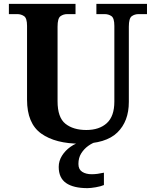

<svg xmlns="http://www.w3.org/2000/svg" viewBox="-20 -734 797 994"><path d="M397 10Q267 10 193.5 -42.5Q120 -95 120 -218V-600Q120 -640 104.5 -650.5Q89 -661 69 -661H26V-714H371V-661H329Q308 -661 293 -650Q278 -639 278 -596V-210Q278 -126 318.5 -93.5Q359 -61 427 -61Q494 -61 533 -96.5Q572 -132 572 -208V-600Q572 -640 557 -650.5Q542 -661 521 -661H479V-714H741V-661H698Q677 -661 662 -650Q647 -639 647 -596V-206Q647 -106 587.5 -48Q528 10 397 10ZM433 240Q360 240 322 213.5Q284 187 284 130Q284 99 301 72Q318 45 345 26Q372 7 402 0H479Q458 6 436.5 21.5Q415 37 400.5 60Q386 83 386 115Q386 143 405.5 155.5Q425 168 455 168Q469 168 484.5 166Q500 164 518 160V224Q502 231 475.5 235.5Q449 240 433 240Z"/></svg>

Font: NotoSerif-Bold
Style: Regular
Weight: 700
Designer: Monotype Design Team
Foundry: Monotype Imaging Inc.
Version: Version 2.007; ttfautohint (v1.8) -l 8 -r 50 -G 200 -x 14 -D